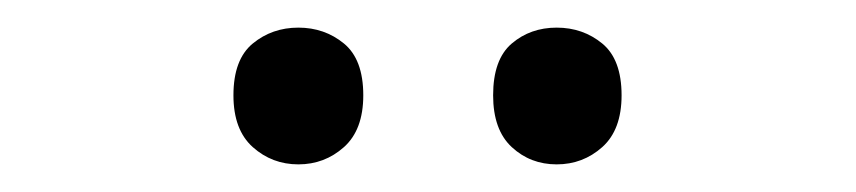

<svg xmlns="http://www.w3.org/2000/svg" viewBox="-20 -750 620 139"><path d="M149 -681Q149 -707 163 -718.5Q177 -730 196 -730Q215 -730 229 -718.5Q243 -707 243 -681Q243 -656 229 -643.5Q215 -631 196 -631Q177 -631 163 -643.5Q149 -656 149 -681ZM337 -681Q337 -707 350.5 -718.5Q364 -730 383 -730Q402 -730 416 -718.5Q430 -707 430 -681Q430 -656 416 -643.5Q402 -631 383 -631Q364 -631 350.5 -643.5Q337 -656 337 -681Z"/></svg>

Font: Noto Sans Mayan Numerals
Style: Regular
Weight: 400
Designer: Monotype Design Team
Foundry: Monotype Imaging Inc.
Version: Version 2.001; ttfautohint (v1.8.4.7-5d5b)